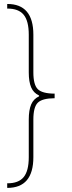

<svg xmlns="http://www.w3.org/2000/svg" viewBox="-20 -781 355 949"><path d="M250 -318.2V-295.5Q188.6 -295.1 166.7 -273.3Q144.9 -251.4 144.9 -190.3V-4.3Q144.9 148.1 15.6 147.7V125Q71.4 125.4 96.8 94.6Q122.2 63.9 122.2 -4.3V-190.3Q122.2 -236.5 133.9 -264.4Q145.6 -292.3 173.3 -305V-308.9Q145.6 -321.7 133.9 -349.4Q122.2 -377.1 122.2 -423.3V-609.4Q122.2 -677.6 96.8 -708.3Q71.4 -739 15.6 -738.6V-761.4Q144.9 -761.7 144.9 -609.4V-423.3Q144.9 -362.2 166.7 -340.4Q188.6 -318.5 250 -318.2Z"/></svg>

Font: Inter UI Thin
Style: Regular
Weight: 100
Designer: Rasmus Andersson
Foundry: rsms
Version: 3.2;8d6f07862